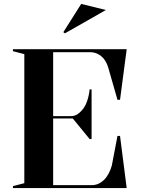

<svg xmlns="http://www.w3.org/2000/svg" viewBox="-20 -959 727 979"><path d="M46 0V-10L104 -25V-683L46 -698V-708H626L592 -450H579L532 -614Q520 -654 495 -673.5Q470 -693 440 -693H251V-367H343Q359 -367 372.5 -375Q386 -383 397 -396Q414 -414 424 -443Q434 -472 437 -503H447V-250H437L351 -355H251V-15H448Q482 -15 509 -40.5Q536 -66 550 -114L579 -266H592L626 0ZM311 -789 303 -795 394 -939 520 -908Z"/></svg>

Font: Kalnia Medium
Style: Regular
Weight: 500
Designer: Frida Medrano
Foundry: Frida Medrano
Version: Version 1.105